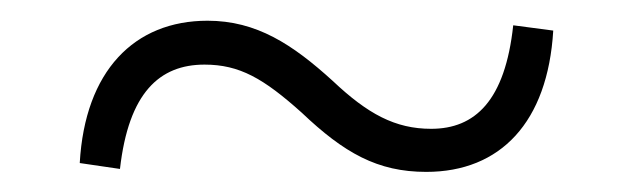

<svg xmlns="http://www.w3.org/2000/svg" viewBox="-20 -470 620 189"><path d="M307.6 -390.3C267.9 -426.4 232.5 -449.6 184.3 -449.6C112.2 -449.6 63.6 -400.2 58.5 -309.5L98.1 -303.7C106.6 -378.7 137 -406.4 181.3 -406.4C215.8 -406.4 239.4 -392.8 277 -359.1C318.7 -319.5 351.5 -300.8 399.6 -300.8C472.6 -300.8 519.2 -349.6 524.6 -439.9L485.2 -445.1C477.2 -370.8 447.6 -343.2 404.4 -343.2C369 -343.2 341.9 -357.9 307.6 -390.3Z"/></svg>

Font: Source Han Serif CN VF
Style: Regular
Weight: 250
Designer: Ryoko NISHIZUKA 西塚涼子 (kana & ideographs); Frank Grießhammer (Latin, Greek & Cyrillic); Wenlong ZHANG 张文龙 (bopomofo); San
Foundry: Adobe
Version: Version 2.002;hotconv 1.1.0;makeotfexe 2.6.0